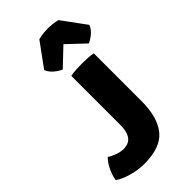

<svg xmlns="http://www.w3.org/2000/svg" viewBox="-250 -870 953 953"><g transform="rotate(-45 227.0 -393.0)"><path d="M54 -138.5Q74.5 -125.5 96.8 -118Q119 -110.5 137.5 -110.5Q176 -110.5 193.5 -135.2Q211 -160 211 -208V-551Q230 -555 253 -556Q276 -557 290 -557Q305.5 -557 327.5 -556.2Q349.5 -555.5 369 -551V-214Q369 -104 321.8 -44.8Q274.5 14.5 158 14.5Q114.5 14.5 69.8 1.5Q25 -11.5 1 -29.5Q6 -58.5 19.5 -87.8Q33 -117 54 -138.5ZM361.5 -792 453.5 -666.5Q444 -643 422.8 -626Q401.5 -609 386 -603.5L294.5 -690L203.5 -603.5Q188 -609 166.8 -626Q145.5 -643 136 -666.5L227.5 -792Q241 -795.5 258.5 -797.8Q276 -800 294.5 -800Q313 -800 330.5 -797.8Q348 -795.5 361.5 -792Z"/></g></svg>

Font: Signika SC
Style: Regular
Weight: 300
Designer: Anna Giedryś
Foundry: Anna Giedryś
Version: Version 2.000